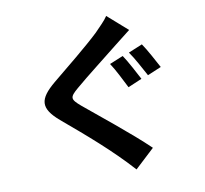

<svg xmlns="http://www.w3.org/2000/svg" viewBox="-94 -927 1188 1112"><g transform="rotate(-10 500.0 -371.0)"><path d="M718 -721 601 -824C586 -800 553 -768 525 -739C457 -674 320 -563 242 -499C141 -415 134 -362 233 -277C368 -163 502 -49 620 82L735 -25C633 -124 444 -274 369 -337C314 -384 313 -395 367 -441C433 -498 566 -600 630 -652C654 -671 687 -697 718 -721ZM776 -626 694 -592C722 -553 757 -486 780 -444L861 -478C841 -515 802 -589 776 -626ZM655 -579 575 -546C602 -506 636 -436 657 -395L739 -430C720 -466 681 -541 655 -579Z"/></g></svg>

Font: DAIFUKU Sans JP
Style: Bold
Weight: 700
Designer: Original font ‘Source Han Sans JP’ : Ryoko NISHIZUKA  (kana, bopomofo & ideographs); Paul D. Hunt (Latin, Greek & Cyrill
Foundry: Daifuku
Version: Version 1.001